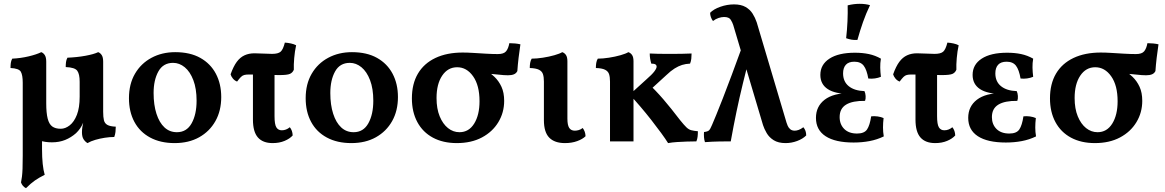

<svg xmlns="http://www.w3.org/2000/svg" viewBox="-20 -740 6098 1005"><path d="M200 -107V40Q200 84 203.5 117.5Q207 151 214 175Q184 190 163 204.5Q142 219 116 245Q106 240 99.5 232Q93 224 90 215Q93 200 95 184Q97 168 98 142.5Q99 117 99 75V-186ZM438 9Q426 2 417.5 -11Q409 -24 409 -48Q409 -61 411 -74Q413 -87 417 -106.5Q421 -126 429 -155H520Q520 -127 524 -110.5Q528 -94 542.5 -86Q557 -78 586 -77Q586 -64 584.5 -50Q583 -36 578 -23Q555 -23 529 -19Q503 -15 479 -8Q455 -1 438 9ZM397 -312Q397 -352 384.5 -369.5Q372 -387 324 -389Q324 -403 325.5 -415Q327 -427 333 -438Q383 -440 427 -448Q471 -456 494 -467Q505 -463 512.5 -451.5Q520 -440 520 -417V-133L415 -97Q403 -67 378 -43Q352 -20 321 -7.5Q290 5 252 5Q178 5 138.5 -34Q99 -73 99 -176V-307Q99 -347 89 -364.5Q79 -382 35 -384Q35 -398 36.5 -410Q38 -422 44 -433Q88 -435 130 -445Q172 -455 196 -467Q207 -463 214.5 -451.5Q222 -440 222 -417V-199Q222 -149 229.5 -119.5Q237 -90 253.5 -78Q270 -66 298 -66Q322 -66 345 -84Q368 -102 382.5 -139Q397 -176 397 -234Z M894 9Q820 9 766 -20Q712 -49 683.5 -102Q655 -155 655 -226Q655 -300 686.5 -354Q718 -408 773 -437.5Q828 -467 897 -467Q975 -467 1028.5 -437Q1082 -407 1110 -354Q1138 -301 1138 -232Q1138 -160 1107.5 -106Q1077 -52 1022.5 -21.5Q968 9 894 9ZM906 -48Q957 -48 983 -94.5Q1009 -141 1009 -213Q1009 -276 992 -320.5Q975 -365 947 -388Q919 -411 886 -411Q834 -411 809 -366Q784 -321 784 -253Q784 -191 799 -144.5Q814 -98 841 -73Q868 -48 906 -48Z M1221 -313Q1208 -318 1199 -329Q1190 -340 1187 -351Q1202 -393 1219.5 -416.5Q1237 -440 1260 -450.5Q1283 -461 1312 -461Q1335 -461 1359 -459.5Q1383 -458 1404 -458Q1436 -458 1449 -469.5Q1462 -481 1471 -517Q1487 -516 1503 -512.5Q1519 -509 1530 -503Q1523 -471 1520 -436Q1517 -401 1518 -375Q1512 -360 1498 -353.5Q1484 -347 1442 -347Q1417 -347 1388 -348Q1359 -349 1331.5 -349.5Q1304 -350 1283 -350Q1268 -350 1258.5 -347.5Q1249 -345 1241 -337Q1233 -329 1221 -313ZM1407 9Q1356 9 1330 -20.5Q1304 -50 1304 -114V-369H1417V-132Q1417 -89 1426.5 -73.5Q1436 -58 1455 -58Q1478 -58 1497 -74Q1511 -57 1512 -31Q1497 -14 1469.5 -2.5Q1442 9 1407 9Z M1819 9Q1745 9 1691 -20Q1637 -49 1608.5 -102Q1580 -155 1580 -226Q1580 -300 1611.5 -354Q1643 -408 1698 -437.5Q1753 -467 1822 -467Q1900 -467 1953.5 -437Q2007 -407 2035 -354Q2063 -301 2063 -232Q2063 -160 2032.5 -106Q2002 -52 1947.5 -21.5Q1893 9 1819 9ZM1831 -48Q1882 -48 1908 -94.5Q1934 -141 1934 -213Q1934 -276 1917 -320.5Q1900 -365 1872 -388Q1844 -411 1811 -411Q1759 -411 1734 -366Q1709 -321 1709 -253Q1709 -191 1724 -144.5Q1739 -98 1766 -73Q1793 -48 1831 -48Z M2371 9Q2299 9 2246 -19.5Q2193 -48 2164.5 -101Q2136 -154 2136 -225Q2136 -301 2167.5 -354.5Q2199 -408 2259 -436.5Q2319 -465 2402 -465Q2426 -465 2458 -463Q2490 -461 2524 -459Q2558 -457 2586 -457Q2617 -457 2629 -471.5Q2641 -486 2646 -514Q2660 -514 2676 -512.5Q2692 -511 2704 -508Q2699 -475 2694.5 -437.5Q2690 -400 2688 -368Q2682 -356 2670 -351Q2658 -346 2639 -346Q2618 -346 2588.5 -349.5Q2559 -353 2517 -355L2516 -376Q2545 -360 2568 -338Q2591 -316 2605 -285.5Q2619 -255 2619 -212Q2619 -151 2588.5 -100.5Q2558 -50 2502.5 -20.5Q2447 9 2371 9ZM2385 -48Q2434 -48 2462 -93Q2490 -138 2490 -210Q2490 -293 2456.5 -340.5Q2423 -388 2373 -388Q2324 -388 2294.5 -344Q2265 -300 2265 -227Q2265 -171 2281.5 -131Q2298 -91 2325 -69.5Q2352 -48 2385 -48Z M2937 9Q2883 9 2855 -19.5Q2827 -48 2827 -111V-313Q2827 -337 2822 -352Q2817 -367 2801 -375Q2785 -383 2753 -384Q2753 -398 2755 -410.5Q2757 -423 2763 -433Q2789 -433 2821.5 -438Q2854 -443 2882 -451Q2910 -459 2923 -467Q2935 -463 2942.5 -452Q2950 -441 2950 -419V-119Q2950 -85 2959.5 -70.5Q2969 -56 2989 -56Q2998 -56 3009 -59Q3020 -62 3030 -70Q3044 -52 3045 -27Q3030 -12 3001.5 -1.5Q2973 9 2937 9Z M3600 -460Q3600 -446 3598.5 -432.5Q3597 -419 3592 -407Q3569 -406 3550 -400Q3531 -394 3511 -381.5Q3491 -369 3467 -346L3372 -259L3369 -307Q3412 -267 3452 -220.5Q3492 -174 3540 -111Q3561 -85 3573 -73.5Q3585 -62 3598 -58.5Q3611 -55 3633 -53Q3633 -38 3631.5 -24.5Q3630 -11 3625 0Q3601 0 3575 1Q3549 2 3524 3.5Q3499 5 3477 9Q3464 -12 3441 -43.5Q3418 -75 3389.5 -111.5Q3361 -148 3331 -183Q3301 -218 3276 -245L3362 -323Q3393 -350 3405 -366Q3417 -382 3417 -391Q3417 -399 3410.5 -403Q3404 -407 3389 -407Q3385 -421 3383 -433.5Q3381 -446 3381 -460Q3400 -459 3421.5 -458.5Q3443 -458 3465 -458Q3487 -458 3506 -458Q3527 -458 3551.5 -458.5Q3576 -459 3600 -460ZM3296 -295V0H3173V-295ZM3269 -467Q3281 -463 3288.5 -452Q3296 -441 3296 -419V-281H3173V-313Q3173 -337 3168 -352Q3163 -367 3147 -375Q3131 -383 3099 -384Q3099 -398 3101 -410.5Q3103 -423 3109 -433Q3135 -433 3167.5 -438Q3200 -443 3228 -451Q3256 -459 3269 -467Z M4092 9Q4054 9 4030 -6Q4006 -21 3993 -43.5Q3980 -66 3974 -85L3818 -609Q3814 -622 3805 -636.5Q3796 -651 3770 -651Q3757 -651 3741.5 -646Q3726 -641 3712 -630Q3705 -639 3701 -650.5Q3697 -662 3697 -673Q3715 -692 3750.5 -704.5Q3786 -717 3822 -717Q3859 -717 3882.5 -703.5Q3906 -690 3919.5 -668.5Q3933 -647 3941 -623L4097 -98Q4099 -92 4103 -82Q4107 -72 4116 -64Q4125 -56 4140 -56Q4149 -56 4160.5 -60Q4172 -64 4185 -74Q4200 -57 4200 -31Q4182 -13 4152.5 -2Q4123 9 4092 9ZM3670 4Q3666 -8 3665 -22Q3664 -36 3665 -49Q3684 -51 3691 -57.5Q3698 -64 3707 -86Q3715 -104 3729 -138.5Q3743 -173 3763.5 -225Q3784 -277 3810.5 -348.5Q3837 -420 3871 -513L3912 -474Q3887 -379 3868.5 -303Q3850 -227 3835 -155Q3820 -83 3805 0Q3780 0 3746 0.5Q3712 1 3670 4Z M4448 6Q4352 6 4301.5 -27Q4251 -60 4251 -123Q4251 -183 4296.5 -218Q4342 -253 4429 -253V-248Q4352 -248 4313 -273.5Q4274 -299 4274 -348Q4274 -402 4321.5 -433Q4369 -464 4455 -464Q4495 -464 4528 -457Q4561 -450 4591 -433Q4587 -410 4587.5 -386.5Q4588 -363 4591 -338Q4577 -332 4559.5 -329.5Q4542 -327 4525 -329Q4517 -375 4501 -396Q4485 -417 4452 -417Q4422 -417 4407.5 -401Q4393 -385 4393 -356Q4393 -313 4422.5 -289Q4452 -265 4505 -263Q4510 -252 4511 -237.5Q4512 -223 4508 -212Q4443 -213 4409 -192.5Q4375 -172 4375 -127Q4375 -89 4399 -65Q4423 -41 4466 -41Q4504 -41 4518.5 -62.5Q4533 -84 4540 -131Q4556 -133 4574 -130.5Q4592 -128 4605 -122Q4602 -96 4602 -72.5Q4602 -49 4606 -26Q4571 -9 4531.5 -1.5Q4492 6 4448 6ZM4468 -531Q4450 -530 4436.5 -532.5Q4423 -535 4409 -540Q4414 -583 4416 -628Q4418 -673 4417 -712Q4433 -716 4448.5 -718Q4464 -720 4480 -720Q4510 -720 4534 -713Q4513 -669 4497.5 -625Q4482 -581 4468 -531Z M4689 -313Q4676 -318 4667 -329Q4658 -340 4655 -351Q4670 -393 4687.5 -416.5Q4705 -440 4728 -450.5Q4751 -461 4780 -461Q4803 -461 4827 -459.5Q4851 -458 4872 -458Q4904 -458 4917 -469.5Q4930 -481 4939 -517Q4955 -516 4971 -512.5Q4987 -509 4998 -503Q4991 -471 4988 -436Q4985 -401 4986 -375Q4980 -360 4966 -353.5Q4952 -347 4910 -347Q4885 -347 4856 -348Q4827 -349 4799.5 -349.5Q4772 -350 4751 -350Q4736 -350 4726.5 -347.5Q4717 -345 4709 -337Q4701 -329 4689 -313ZM4875 9Q4824 9 4798 -20.5Q4772 -50 4772 -114V-369H4885V-132Q4885 -89 4894.5 -73.5Q4904 -58 4923 -58Q4946 -58 4965 -74Q4979 -57 4980 -31Q4965 -14 4937.5 -2.5Q4910 9 4875 9Z M5245 6Q5149 6 5098.5 -27Q5048 -60 5048 -123Q5048 -183 5093.5 -218Q5139 -253 5226 -253V-248Q5149 -248 5110 -273.5Q5071 -299 5071 -348Q5071 -402 5118.5 -433Q5166 -464 5252 -464Q5292 -464 5325 -457Q5358 -450 5388 -433Q5384 -410 5384.5 -386.5Q5385 -363 5388 -338Q5374 -332 5356.5 -329.5Q5339 -327 5322 -329Q5314 -375 5298 -396Q5282 -417 5249 -417Q5219 -417 5204.5 -401Q5190 -385 5190 -356Q5190 -313 5219.5 -289Q5249 -265 5302 -263Q5307 -252 5308 -237.5Q5309 -223 5305 -212Q5240 -213 5206 -192.5Q5172 -172 5172 -127Q5172 -89 5196 -65Q5220 -41 5263 -41Q5301 -41 5315.5 -62.5Q5330 -84 5337 -131Q5353 -133 5371 -130.5Q5389 -128 5402 -122Q5399 -96 5399 -72.5Q5399 -49 5403 -26Q5368 -9 5328.5 -1.5Q5289 6 5245 6Z M5711 9Q5639 9 5586 -19.5Q5533 -48 5504.5 -101Q5476 -154 5476 -225Q5476 -301 5507.5 -354.5Q5539 -408 5599 -436.5Q5659 -465 5742 -465Q5766 -465 5798 -463Q5830 -461 5864 -459Q5898 -457 5926 -457Q5957 -457 5969 -471.5Q5981 -486 5986 -514Q6000 -514 6016 -512.5Q6032 -511 6044 -508Q6039 -475 6034.5 -437.5Q6030 -400 6028 -368Q6022 -356 6010 -351Q5998 -346 5979 -346Q5958 -346 5928.5 -349.5Q5899 -353 5857 -355L5856 -376Q5885 -360 5908 -338Q5931 -316 5945 -285.5Q5959 -255 5959 -212Q5959 -151 5928.5 -100.5Q5898 -50 5842.5 -20.5Q5787 9 5711 9ZM5725 -48Q5774 -48 5802 -93Q5830 -138 5830 -210Q5830 -293 5796.5 -340.5Q5763 -388 5713 -388Q5664 -388 5634.5 -344Q5605 -300 5605 -227Q5605 -171 5621.5 -131Q5638 -91 5665 -69.5Q5692 -48 5725 -48Z"/></svg>

Font: Vollkorn SemiBold
Style: Regular
Weight: 600
Designer: Friedrich Althausen
Foundry: Friedrich Althausen
Version: Version 5.000